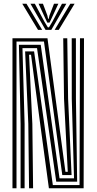

<svg xmlns="http://www.w3.org/2000/svg" viewBox="-20 -1004 515 1024"><path d="M46.5 0V-800H233.2L276.8 -475.5L329 -87.8H341.5L321.5 -477L317.2 -800H338.8L343.2 -477L361.8 -70.2H312.2L214.5 -782.5H68V0ZM89.8 0V-343L80.8 -765H197.2L297.5 -52.8H374.8L362.8 -477L362.5 -800H384.8L385 -477L391.5 -35H280L177.5 -747.2H99.8L111.2 -343V0ZM135 0 131 -343 114 -729.8H161.8L261.8 -17H404.2L406.5 -800H428L426 0H240.8L194.2 -344L145.5 -712.2H135L152.5 -343L156.5 0ZM98.8 -984H121.2L204.8 -844.8H182.8ZM142.5 -984H165.8L216.8 -888.5L235.2 -858.2H241.2L259.5 -888.5L310.5 -984H333.8L253.8 -844.8H222.8ZM185.8 -984H209L232.5 -921.8L236.5 -903.8H239.8L244 -921.8L268 -984H291.2L256.5 -909.2L244.2 -883.5H232.2L220 -909.2ZM355 -984H377.8L293.5 -844.8H271.5Z"/></svg>

Font: Big Shoulders Inline Display
Style: Bold
Weight: 700
Designer: Patric King
Foundry: XO Type Co
Version: Version 1.000